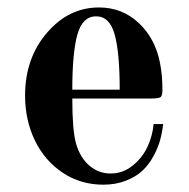

<svg xmlns="http://www.w3.org/2000/svg" viewBox="-20 -488 512 520"><path d="M248 -467.8Q310.5 -467.8 355.2 -426.3Q399.9 -384.8 413.1 -318.8Q419.9 -285.2 419.9 -244.1Q419.9 -229 415 -225.1Q410.2 -221.2 389.2 -221.2H175.8Q175.8 -134.8 186 -99.1Q196.8 -61.5 221.7 -39.8Q246.6 -18.1 279.8 -18.1Q313 -18.1 339.6 -39.8Q366.2 -61.5 379.6 -90.8Q393.1 -120.1 396 -151.9H421.9Q419.4 -129.9 413.8 -109.1Q408.2 -88.4 396 -65.7Q383.8 -43 366.5 -26.4Q349.1 -9.8 321.5 1.2Q293.9 12.2 259.8 12.2Q198.2 12.2 149.4 -20.5Q100.6 -53.2 74.2 -108.2Q47.9 -163.1 47.9 -229Q47.9 -330.1 106.9 -398.9Q166 -467.8 248 -467.8ZM304.2 -245.1Q304.2 -345.7 290.5 -394.8Q276.9 -443.8 240.2 -443.8Q203.6 -443.8 189.7 -394.8Q175.8 -345.7 175.8 -245.1Z"/></svg>

Font: Flanker Steampunk
Style: Bold
Weight: 700
Designer: Alexey Kryukov, Leonardo Di Lena
Foundry: Alexey Kryukov, Leonardo Di Lena
Version: 1.210